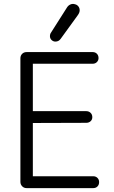

<svg xmlns="http://www.w3.org/2000/svg" viewBox="-20 -968 588 988"><path d="M117 0Q103 0 94 -9.5Q85 -19 85 -32V-668Q85 -682 94 -691Q103 -700 117 -700H149V0ZM127 -640V-700H457Q470 -700 478.5 -691.5Q487 -683 487 -669Q487 -657 478.5 -648.5Q470 -640 457 -640ZM121 -335V-396H424Q437 -396 446 -387.5Q455 -379 455 -365Q455 -352 446 -344Q437 -336 424 -336ZM133 0V-61H460Q473 -61 481.5 -52.5Q490 -44 490 -31Q490 -17 481.5 -8.5Q473 0 460 0ZM265 -754Q254 -754 245.5 -762Q237 -770 237 -782Q237 -793 243 -801L325 -930Q332 -941 343.5 -945.5Q355 -950 366 -946Q376 -944 383 -935.5Q390 -927 390 -915Q390 -909 387.5 -902.5Q385 -896 379 -888L292 -768Q282 -754 265 -754Z"/></svg>

Font: National Park Light
Style: Regular
Weight: 300
Designer: Andrea Herstowski, Ben Hoepner
Version: Version 1.009